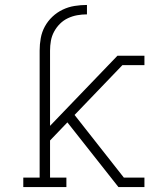

<svg xmlns="http://www.w3.org/2000/svg" viewBox="-20 -755 640 775"><path d="M74 0V-38H140V-551Q140 -576 144.5 -601Q149 -626 161 -648Q173 -670 191.5 -687.5Q210 -705 233 -716Q256 -727 281 -731Q306 -735 331 -735V-697Q311 -697 291.5 -693.5Q272 -690 254 -681.5Q236 -673 222 -659Q208 -645 198.5 -627.5Q189 -610 185.5 -590.5Q182 -571 182 -551V-247L454 -530H563V-492H474L281 -291L480 -38H563V0H458L271 -237L252 -261L182 -188V-38H248V0Z"/></svg>

Font: Iosevka Slab XLtEx
Style: Regular
Weight: 200
Width: 7
Monospace: yes
Designer: Belleve Invis
Foundry: Belleve Invis
Version: Version 11.1.0; ttfautohint (v1.8.3)